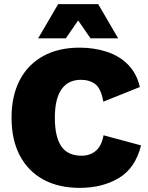

<svg xmlns="http://www.w3.org/2000/svg" viewBox="-20 -901 719 931"><path d="M664 -196Q636 -85 556 -37.5Q476 10 367 10Q264 10 190 -30.5Q116 -71 76 -147Q36 -223 36 -330Q36 -437 76 -513Q116 -589 190 -629.5Q264 -670 366 -670Q437 -670 498 -650Q559 -630 601 -587.5Q643 -545 658 -479L481 -408Q470 -471 442.5 -492.5Q415 -514 372 -514Q311 -514 278.5 -468.5Q246 -423 246 -330Q246 -238 277 -192Q308 -146 376 -146Q417 -146 445 -170Q473 -194 482 -245ZM553 -715H419L359 -802L299 -715H165L262 -881H456Z"/></svg>

Font: Work Sans ExtraBold
Style: Regular
Weight: 800
Designer: Wei Huang
Foundry: Wei Huang
Version: Version 2.012; ttfautohint (v1.8.3)